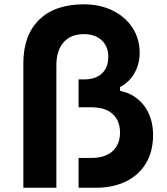

<svg xmlns="http://www.w3.org/2000/svg" viewBox="-20 -887 790 907"><path d="M703.1 -248.6Q703.1 -330.9 661.3 -387Q619.4 -443 547.1 -458V-476Q590.1 -497.7 614.9 -541Q639.7 -584.3 639.7 -638Q639.7 -703.7 605.9 -755.8Q572.1 -808 512 -837.3Q451.9 -866.6 376 -866.6Q239.5 -866.6 164.9 -793.6Q90.3 -720.6 90.3 -588V0H246.3V-578Q246.3 -647.9 280.2 -686.9Q314.2 -725.8 376 -725.8Q429.1 -725.8 460.3 -696.7Q491.6 -667.6 491.6 -618.8Q491.6 -568.3 461.5 -540Q431.4 -511.8 376 -511.8H351.2V-380.2H412Q476.5 -380.2 511.7 -348.8Q547 -317.3 547 -260.5Q547 -204.4 511.4 -172.6Q475.8 -140.8 412 -140.8H351.2V0H432Q514.5 0 575.8 -30.3Q637.1 -60.7 670.1 -116.6Q703.1 -172.6 703.1 -248.6Z"/></svg>

Font: Martian Mono Custom sWd Rg
Style: Regular
Weight: 400
Width: 6
Monospace: yes
Designer: Alex Havermale
Foundry: Evil Martians
Version: Version 1.000